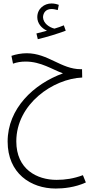

<svg xmlns="http://www.w3.org/2000/svg" viewBox="-20 -693 537 1107"><path d="M198 -467C249 -479 314 -499 359 -516L348 -547C332 -540 314 -534 294 -528C264 -535 229 -559 228 -594C229 -620 245 -641 277 -641C290 -641 301 -638 313 -635L319 -665C306 -670 291 -673 277 -673C236 -673 195 -644 195 -594C195 -559 219 -530 251 -516C233 -511 215 -506 190 -500ZM301 394C345 394 412 388 475 359L458 317C404 337 356 344 306 344C193 344 74 283 74 122C74 -94 287 -239 454 -246L453 -294H446C332 -294 257 -386 134 -386C104 -386 72 -380 46 -371L55 -326C78 -334 100 -338 128 -338C216 -338 282 -292 343 -270C174 -209 24 -67 24 123C24 306 157 394 301 394Z"/></svg>

Font: Noto Sans Arabic ExtCond Light
Style: Regular
Weight: 300
Width: 2
Designer: Monotype Design Team, Nadine Chahine, Nizar Qandah and Khaled Hosny
Foundry: Monotype Imaging Inc.
Version: Version 2.012